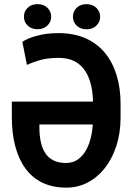

<svg xmlns="http://www.w3.org/2000/svg" viewBox="-20 -878 640 909"><path d="M257.8 -721.2Q330.1 -721.2 385 -696.8Q439.9 -672.4 476.6 -627.9Q513.2 -583.5 532 -522.2Q550.8 -460.9 550.8 -387.7V-321.3Q550.8 -248.5 531 -187.5Q511.2 -126.5 476.1 -82Q440.9 -37.6 394 -13.4Q347.2 10.7 293 10.3Q229.5 10.3 181.2 -12.9Q132.8 -36.1 100.8 -79.8Q68.8 -123.5 52.5 -184.6Q36.1 -245.6 36.1 -321.8V-397H458V-288.6H166.5V-273.4Q166.5 -238.3 172.9 -207.8Q179.2 -177.2 193.4 -154.5Q207.5 -131.8 232.2 -119.1Q256.8 -106.4 293 -106.4Q324.7 -106.4 348.6 -123Q372.6 -139.6 388.7 -169.4Q404.8 -199.2 412.6 -238Q420.4 -276.9 420.4 -321.3V-387.7Q420.4 -432.1 411.9 -471.4Q403.3 -510.7 384.5 -540.5Q365.7 -570.3 334.5 -587.2Q303.2 -604 257.8 -604Q204.6 -604 167.2 -592.8Q129.9 -581.5 107.4 -570.8L85.9 -679.7Q93.3 -686 116 -695.8Q138.7 -705.6 174.6 -713.4Q210.4 -721.2 257.8 -721.2ZM93.3 -798.8Q93.3 -824.2 111.1 -841.3Q128.9 -858.4 157.7 -858.4Q186 -858.4 204.1 -841.3Q222.2 -824.2 222.2 -798.8Q222.2 -773.9 204.1 -756.8Q186 -739.7 157.7 -739.7Q128.9 -739.7 111.1 -756.8Q93.3 -773.9 93.3 -798.8ZM325.2 -798.3Q325.2 -823.7 343 -841.1Q360.8 -858.4 389.6 -858.4Q418 -858.4 436 -841.1Q454.1 -823.7 454.1 -798.3Q454.1 -773.9 436 -756.6Q418 -739.3 389.6 -739.3Q360.8 -739.3 343 -756.6Q325.2 -773.9 325.2 -798.3Z"/></svg>

Font: Roboto Condensed SemiBold
Style: Regular
Weight: 600
Designer: Christian Robertson
Foundry: Google
Version: Version 3.008; 2023